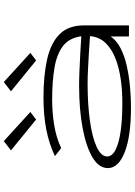

<svg xmlns="http://www.w3.org/2000/svg" viewBox="135 -854 729 1040"><g transform="rotate(-90 500.0 -333.5)"><path d="M440 11Q282 11 196 -23Q110 -57 110 -114Q110 -163 168 -197.5Q226 -232 327 -251Q428 -270 556 -270Q593 -270 639.5 -268Q686 -266 734 -263.5Q782 -261 824 -258Q815 -324 771 -357.5Q727 -391 653 -403.5Q579 -416 481 -416Q411 -416 343 -405Q275 -394 218 -367L175 -401Q242 -433 320 -448Q398 -463 491 -463Q610 -463 698 -443.5Q786 -424 834.5 -376.5Q883 -329 883 -243V0H823V-99Q801 -67 759.5 -45.5Q718 -24 664.5 -12Q611 0 553 5.5Q495 11 440 11ZM173 -118Q173 -91 209.5 -72.5Q246 -54 309.5 -45Q373 -36 454 -36Q523 -35 587.5 -44Q652 -53 703.5 -73Q755 -93 787.5 -126.5Q820 -160 825 -211Q789 -214 743 -216.5Q697 -219 650.5 -221.5Q604 -224 568 -224Q456 -224 366.5 -211.5Q277 -199 225 -175Q173 -151 173 -118ZM373 -503 206 -639 256 -678 414 -534ZM693 -503 526 -639 576 -678 734 -534Z"/></g></svg>

Font: Inconsolata UltraExpanded Light
Style: Regular
Weight: 300
Width: 9
Monospace: yes
Designer: Raph Levien, Cyreal, Brenton Simpson
Foundry: Raph Levien, Cyreal, Google
Version: Version 3.001; ttfautohint (v1.8.2.53-6de2)